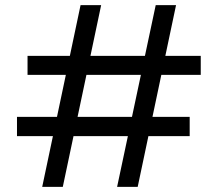

<svg xmlns="http://www.w3.org/2000/svg" viewBox="-20 -726 847 746"><path d="M435 0 585 -706H664L515 0ZM144 0 293 -706H373L224 0ZM46 -197V-272H717V-197ZM87 -435V-509H760V-435Z"/></svg>

Font: DM Sans 17pt
Style: Regular
Weight: 400
Version: Version 4.004;gftools[0.9.30]